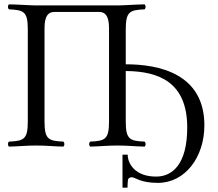

<svg xmlns="http://www.w3.org/2000/svg" viewBox="-20 -670 1005 884"><path d="M921 -93C921 -332 710 -374 559 -374V-533C559 -616 576 -624 646 -627C652 -633 652 -644 646 -650C596 -649 548 -645 521 -645H146C123 -645 71 -649 21 -650C15 -644 15 -633 21 -627C91 -624 108 -616 108 -533V-112C108 -29 91 -21 21 -18C15 -12 15 -1 21 5C70 4 98 0 147 0C196 0 222 4 272 5C278 -1 278 -12 272 -18C202 -21 185 -29 185 -112V-541C185 -603 207 -615 231 -615H436C460 -615 482 -603 482 -541V-112C482 -29 465 -21 395 -18C389 -12 389 -1 395 5C445 4 471 0 520 0C569 0 597 4 646 5C652 -1 652 -12 646 -18C576 -21 559 -29 559 -112V-343C711 -342 842 -292 842 -83C842 86 774 143 699 143C651 143 620 129 599 110C581 93 568 69 568 42H544V194H567C567 189 568 160 570 155C571 152 577 146 587 146C602 146 625 172 707 172C832 172 921 54 921 -93Z"/></svg>

Font: Libertinus Serif Display
Style: Regular
Weight: 400
Designer: Philipp H. Poll, Khaled Hosny
Foundry: Caleb Maclennan
Version: Version 7.050;RELEASE